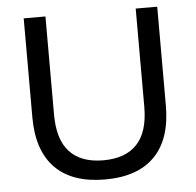

<svg xmlns="http://www.w3.org/2000/svg" viewBox="-51 -757 834 818"><g transform="rotate(-5 365.5 -348.0)"><path d="M366 9Q226 9 153 -65Q80 -139 80 -282V-705H173V-285Q173 -178 222 -125.5Q271 -73 366 -73Q461 -73 510 -125.5Q559 -178 559 -285V-705H651V-282Q651 -139 578.5 -65Q506 9 366 9Z"/></g></svg>

Font: Nunito Sans 12pt Medium
Style: Regular
Weight: 500
Designer: Vernon Adams
Foundry: Vernon Adams
Version: Version 3.101;gftools[0.9.27]